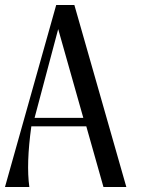

<svg xmlns="http://www.w3.org/2000/svg" viewBox="-20 -752 625 772"><path d="M279 -732H206L0 0H98C89.3 -62 92 -143.3 106 -244H327L396 0H488ZM214 -635 315 -278H119Z"/></svg>

Font: Neocyr
Style: Regular
Weight: 400
Designer: Viktar Palstsiuk <vipals@gmail.com>
Version: 1.00